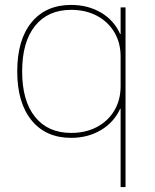

<svg xmlns="http://www.w3.org/2000/svg" viewBox="-20 -550 629 780"><path d="M470 210V-108H468Q443 -53 390 -21.5Q337 10 269 10Q166 10 108 -61.5Q50 -133 50 -260Q50 -388 108 -459Q166 -530 269 -530Q337 -530 390 -499Q443 -468 468 -412H470V-520H490V210ZM269 -10Q328 -10 373.5 -34Q419 -58 444.5 -101Q470 -144 470 -200V-320Q470 -376 444.5 -419Q419 -462 373.5 -486Q328 -510 269 -510Q175 -510 122.5 -445Q70 -380 70 -260Q70 -140 122.5 -75Q175 -10 269 -10Z"/></svg>

Font: M PLUS 1 Thin Thin
Style: Regular
Weight: 250
Version: Version 1.001